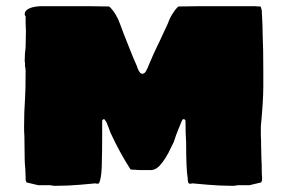

<svg xmlns="http://www.w3.org/2000/svg" viewBox="-20 -599 930 622"><path d="M144 1H126H111H104L66 -8L63 -15V-25L62 -52Q60 -70 60 -83L59 -159Q58 -170 58 -189Q58 -235 61 -278Q63 -306 63 -368Q63 -378 61 -385V-395L60 -401Q60 -424 63 -446L64 -499L63 -523V-546Q60 -549 60 -553Q60 -568 84 -575Q98 -579 119 -579H265L333 -578Q333 -578 334.5 -577Q336 -576 338 -574Q346 -566 354 -553Q363 -538 369 -521Q376 -501 396 -451Q412 -410 423 -386Q431 -360 441 -360Q450 -360 455 -373Q457 -375 461 -386L477 -423Q479 -427 491 -453Q494 -458 508 -489L523 -521Q525 -527 529 -536Q533 -545 538 -553Q548 -569 554 -574Q556 -578 560 -578L628 -579H773H785H794H806Q810 -578 824 -578Q825 -578 828 -565Q831 -514 831 -483Q833 -445 833 -368V-318Q833 -273 825 -189V-159Q826 -146 826 -123L827 -81Q828 -69 828 -49Q828 -31 829 -25V-15L826 -8L788 1H780H766H749Q743 3 734 3Q695 3 654 -0.5Q613 -4 603 -5L599 -4H594Q588 -4 588 -23Q583 -49 583 -138Q581 -163 581 -206Q581 -213 574 -213Q571 -213 568 -205Q553 -169 550 -160L543 -139L535 -123Q517 -83 496 -61Q483 -48 469 -48H456H438Q425 -48 419 -49Q408 -49 403 -50Q368 -104 338 -169Q334 -181 330.5 -189Q327 -197 325 -203Q318 -213 318 -213Q311 -213 311 -206V-166Q311 -105 310 -78Q310 -35 304 -14Q303 -10 301.5 -7Q300 -4 298 -4H293L289 -5Q280 -4 239.5 -0.5Q199 3 158 3Q149 3 144 1Z"/></svg>

Font: Sigmar One
Style: Regular
Weight: 400
Designer: Vernon Adams
Foundry: Vernon Adams
Version: Version 2.000